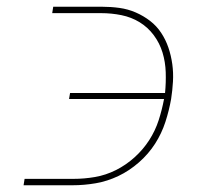

<svg xmlns="http://www.w3.org/2000/svg" viewBox="-20 -550 640 570"><path d="M50 0 53 -19H198Q230 -19 262 -24.5Q294 -30 324 -45Q354 -60 379.5 -83Q405 -106 423 -134Q441 -162 451 -193Q461 -224 467 -256H185L188 -274H470Q473 -305 472 -335.5Q471 -366 462.5 -394Q454 -422 436.5 -445.5Q419 -469 394.5 -484Q370 -499 340.5 -505Q311 -511 280 -511H135L138 -530H283Q309 -530 334.5 -526.5Q360 -523 383 -513Q406 -503 425.5 -488Q445 -473 458.5 -452.5Q472 -432 480 -408.5Q488 -385 491.5 -359.5Q495 -334 493.5 -308Q492 -282 488 -256Q482 -222 471 -188Q460 -154 440.5 -123.5Q421 -93 392.5 -68Q364 -43 331.5 -27.5Q299 -12 264.5 -6Q230 0 195 0Z"/></svg>

Font: Iosevka Curly Slab ThExObl
Style: Regular
Weight: 100
Width: 7
Italic angle: -9°
Monospace: yes
Designer: Belleve Invis
Foundry: Belleve Invis
Version: Version 11.1.0; ttfautohint (v1.8.3)